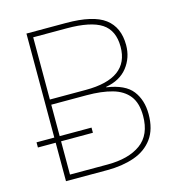

<svg xmlns="http://www.w3.org/2000/svg" viewBox="-106 -806 826 897"><g transform="rotate(-15 306.5 -357.0)"><path d="M103 0V-186H17V-211H103V-714H294Q425 -714 482 -671Q539 -628 539 -542Q539 -481 503 -435Q467 -389 398 -377V-375Q487 -362 522 -316.5Q557 -271 557 -203Q557 -130 524 -85Q491 -40 433.5 -20Q376 0 303 0ZM303 -388Q512 -388 512 -541Q512 -620 459.5 -654.5Q407 -689 291 -689H129V-388ZM311 -25Q413 -25 471.5 -67.5Q530 -110 530 -202Q530 -264 502.5 -299Q475 -334 423.5 -348.5Q372 -363 300 -363H129V-211H283V-186H129V-25Z"/></g></svg>

Font: Noto Sans Thin
Style: Regular
Weight: 100
Designer: Monotype Design Team
Foundry: Monotype Imaging Inc.
Version: Version 2.007